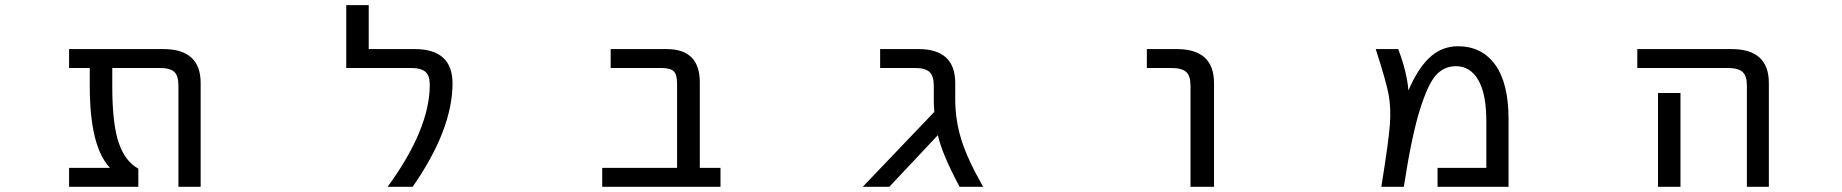

<svg xmlns="http://www.w3.org/2000/svg" viewBox="-20 -712 7040 734"><path d="M747.1 2H662.1V-384.8Q662.1 -421.9 646.5 -437Q630.9 -452.1 589.8 -452.1H409.2V-382.8Q409.2 -239.3 433.6 -167Q458 -94.7 508.8 -67.4V2H244.1V-70.3H400.4Q323.2 -151.4 323.2 -382.8V-452.1H244.1V-524.4H604.5Q747.1 -524.4 747.1 -394.5Z M1565.4 -524.4Q1709 -524.4 1710 -394.5Q1710 -216.8 1557.6 2H1461.9Q1623 -218.8 1623 -387.7Q1623 -422.9 1606.4 -437.5Q1589.8 -452.1 1549.8 -452.1H1303.7V-692.4H1389.6V-524.4Z M2568.4 -391.6Q2568.4 -426.8 2555.7 -439.5Q2543 -452.1 2506.8 -452.1H2314.5V-524.4H2528.3Q2655.3 -524.4 2655.3 -397.5V-70.3H2734.4V2H2282.2V-70.3H2568.4Z M3631.8 -332Q3631.8 -254.9 3654.3 -180.7Q3676.8 -106.4 3738.3 2H3648.4Q3581.1 -124 3565.4 -195.3L3379.9 2H3278.3L3551.8 -284.2Q3549.8 -311.5 3549.8 -325.2V-384.8Q3549.8 -421.9 3533.2 -437Q3516.6 -452.1 3477.5 -452.1H3344.7V-524.4H3491.2Q3631.8 -524.4 3631.8 -394.5Z M4364.3 -452.1V-524.4H4478.5Q4621.1 -524.4 4621.1 -394.5V2H4531.2V-384.8Q4531.2 -421.9 4514.6 -437Q4498 -452.1 4457 -452.1Z M5475.6 2V-70.3H5662.1V-250Q5662.1 -353.5 5631.3 -406.2Q5600.6 -459 5545.9 -459Q5501 -459 5469.7 -424.8Q5438.5 -390.6 5407.2 -289.6Q5376 -188.5 5346.7 2H5260.7Q5289.1 -173.8 5293.5 -237.3Q5297.9 -300.8 5288.6 -350.6Q5279.3 -400.4 5239.3 -524.4H5325.2Q5358.4 -437.5 5364.3 -366.2Q5398.4 -446.3 5441.4 -488.3Q5489.3 -535.2 5553.7 -535.2Q5644.5 -535.2 5695.8 -464.8Q5747.1 -394.5 5747.1 -255.9V2Z M6239.3 -452.1V-524.4H6599.6Q6742.2 -524.4 6742.2 -394.5V2H6658.2V-384.8Q6658.2 -421.9 6641.6 -437Q6625 -452.1 6585 -452.1ZM6404.3 -356.4V-77.1V2H6318.4V-77.1V-356.4Z"/></svg>

Font: GenEi Gothic M Regular
Style: Regular
Weight: 400
Designer: o_tamon (Modified); [Source Han Sans]
Ryoko NISHIZUKA  (kana & ideographs); Paul D. Hunt (Latin, Greek & Cyrillic); Wenl
Version: Version 1.1a;Original Version 1.004